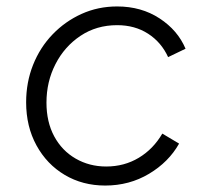

<svg xmlns="http://www.w3.org/2000/svg" viewBox="-20 -563 656 595"><path d="M306 12Q236 12 180.5 -21Q125 -54 93 -112.5Q61 -171 61 -246Q61 -308 82.5 -362Q104 -416 143 -456.5Q182 -497 233 -520Q284 -543 343 -543Q418 -543 474.5 -506Q531 -469 555 -412L501 -386Q480 -432 439 -458.5Q398 -485 343 -485Q279 -485 229.5 -452Q180 -419 152 -364.5Q124 -310 124 -245Q124 -185 148 -140.5Q172 -96 214.5 -71.5Q257 -47 309 -47Q365 -47 410 -74Q455 -101 483 -149L535 -118Q503 -61 442 -24.5Q381 12 306 12Z"/></svg>

Font: Plus Jakarta Sans Light
Style: Italic
Weight: 300
Italic angle: -8°
Designer: Gumpita Rahayu
Foundry: Tokotype
Version: Version 2.071; ttfautohint (v1.8.4.7-5d5b);gftools[0.9.29]